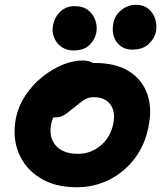

<svg xmlns="http://www.w3.org/2000/svg" viewBox="-20 -777 689 809"><path d="M303.2 12Q210.8 12 147.8 -27.7Q84.8 -67.4 58.1 -133.5Q31.4 -199.6 47.2 -280Q57.6 -330.8 86.9 -374.8Q116.2 -418.8 157.1 -451.9Q198 -485 242.7 -503.6Q287.4 -522.2 327.6 -522.2Q345.2 -522.2 361.4 -516.6Q377.6 -511 387.3 -499.3Q397 -487.6 393.4 -467.6Q385.4 -432.4 365.4 -405.1Q345.4 -377.8 297.6 -362.6Q273.6 -354.6 252.1 -338.6Q230.6 -322.6 215.6 -301.7Q200.6 -280.8 196 -255.8Q184.4 -198.8 214.9 -163.8Q245.4 -128.8 308.6 -128.8Q362.8 -128.8 404.4 -163.9Q446 -199 457.6 -256.8Q467.4 -307.4 444.5 -337.5Q421.6 -367.6 375 -367.6Q351.4 -367.6 333.7 -355.6Q316 -343.6 291.8 -323.6Q274.4 -309.2 262 -299.9Q249.6 -290.6 238.1 -286.3Q226.6 -282 211.2 -282Q193.4 -282 178.4 -299.8Q163.4 -317.6 171.2 -356.6Q176.8 -385.4 198.5 -413.2Q220.2 -441 250.6 -463Q281 -485 314.7 -498.3Q348.4 -511.6 379 -511.6Q468.2 -511.6 523.7 -476.6Q579.2 -441.6 600.5 -381.2Q621.8 -320.8 605.8 -244Q591 -166 546.9 -108.4Q502.8 -50.8 439.7 -19.4Q376.6 12 303.2 12ZM536.6 -568Q495.2 -568 471.7 -600Q448.2 -632 458 -681.2Q464.6 -713.8 492 -735.3Q519.4 -756.8 552.4 -756.8Q585.6 -756.8 606.2 -739.3Q626.8 -721.8 634.4 -695.6Q642 -669.4 637.2 -643.6Q631.8 -616.4 607.2 -592.2Q582.6 -568 536.6 -568ZM290 -564.4Q260.4 -564.4 239 -579.4Q217.6 -594.4 207.8 -619.3Q198 -644.2 203.6 -671.4Q211 -707.2 235.4 -729.2Q259.8 -751.2 294.2 -751.2Q330.6 -751.2 352.4 -733.3Q374.2 -715.4 382.5 -689.1Q390.8 -662.8 385.2 -636.6Q379.4 -609.4 356.4 -586.9Q333.4 -564.4 290 -564.4Z"/></svg>

Font: Shantell Sans Light
Style: Italic
Weight: 300
Italic angle: -11°
Designer: Stephen Nixon, Anya Danilova, Shantell Martin
Foundry: Arrow Type
Version: Version 1.008;[ac192a2d6]